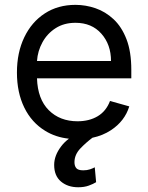

<svg xmlns="http://www.w3.org/2000/svg" viewBox="-20 -573 622 806"><path d="M308.2 213.1Q264.6 213.1 236 189.1Q207.4 165.1 207.4 119.3Q207.4 79.9 236.9 41.2Q249.3 24.5 269.2 9.2Q213.1 3.2 169.7 -23.8Q112.6 -58.6 81.9 -121.6Q51.1 -184.7 51.1 -268.5Q51.1 -352.3 81.9 -416.4Q112.6 -480.5 167.8 -516.5Q223 -552.6 296.9 -552.6Q339.5 -552.6 381 -538.4Q422.6 -524.1 456.7 -492.4Q490.8 -460.6 511 -408.4Q531.2 -356.2 531.2 -279.8V-244.3H135.3Q138.1 -157 184.8 -110.4Q231.5 -63.9 305.4 -63.9Q354.8 -63.9 390.3 -85.2Q425.8 -106.5 441.8 -149.1L522.7 -126.4Q503.6 -64.6 446 -26.6Q411.6 -3.9 367.9 5.3Q340.2 26.3 317.8 49.7Q292.6 76 292.6 108Q292.6 123.9 300.4 133Q308.2 142 329.5 142Q345.5 142 358 137.8Q370.4 133.5 377.8 129.3L383.5 191.8Q371.8 199.2 352.8 206.1Q333.8 213.1 308.2 213.1ZM446 -316.8Q446 -386 405.5 -431.6Q365.1 -477.3 296.9 -477.3Q248.9 -477.3 213.8 -454.9Q178.6 -432.5 158.4 -395.8Q138.1 -359 135.3 -316.8Z"/></svg>

Font: Linik Sans
Style: Regular
Weight: 400
Designer: Rasmus Andersson (font), Marc Monis (original base), Kil Hyung-jin (Pretendard portions), Cristiano Sobral (main changes
Foundry: rsms
Version: Version 3.018;May 31, 2022;FontCreator 14.0.0.2814 64-bit; t